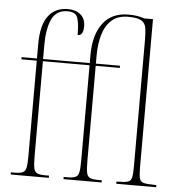

<svg xmlns="http://www.w3.org/2000/svg" viewBox="-54 -823 806 873"><g transform="rotate(5 349.0 -386.0)"><path d="M27 0V-10H44Q69 -10 81 -15.5Q93 -21 96.5 -38.5Q100 -56 100 -93V-526H30V-536H100V-601Q100 -688 131.5 -730Q163 -772 221 -772Q257 -772 279 -753.5Q301 -735 301 -700Q301 -658 275 -658Q275 -712 266 -737Q257 -762 221 -762Q169 -762 148.5 -718Q128 -674 128 -600V-536H341V-573Q341 -665 381 -718Q421 -771 497 -771Q523 -771 539.5 -768Q556 -765 570 -760H610V-84Q610 -49 614 -33.5Q618 -18 634.5 -14Q651 -10 687 -10H691V0H509V-10H512Q545 -10 559.5 -14Q574 -18 578 -33.5Q582 -49 582 -84V-662Q582 -695 578.5 -717Q575 -739 557.5 -750Q540 -761 497 -761Q450 -761 422 -736Q394 -711 381.5 -668.5Q369 -626 369 -572V-536H479V-526H369V-93Q369 -56 372.5 -38.5Q376 -21 388 -15.5Q400 -10 425 -10H442V0H268V-10H285Q310 -10 322 -15.5Q334 -21 337.5 -38.5Q341 -56 341 -93V-526H128V-93Q128 -56 131.5 -38.5Q135 -21 147 -15.5Q159 -10 184 -10H201V0Z"/></g></svg>

Font: Noto Serif Display ExtraCondensed Thin
Style: Regular
Weight: 100
Width: 2
Designer: Monotype Design Team
Foundry: Monotype Imaging Inc.
Version: Version 2.009